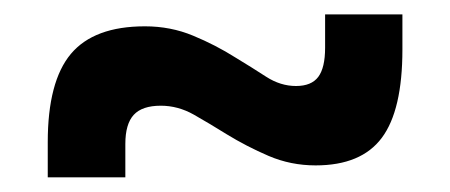

<svg xmlns="http://www.w3.org/2000/svg" viewBox="-20 -479 626 267"><path d="M46.4 -232.4V-281.2Q46.4 -365.7 78.6 -404.1Q110.8 -442.4 181.6 -442.4Q217.3 -442.4 248.5 -429.4Q279.8 -416.5 307.6 -398.9Q330.1 -385.3 350.1 -372.3Q370.1 -359.4 391.6 -359.4Q413.1 -359.4 422.6 -372.1Q432.1 -384.8 432.1 -412.6V-459H539.6V-410.2Q539.6 -325.7 511 -287.4Q482.4 -249 418.9 -249Q384.3 -249 353.5 -262.2Q322.8 -275.4 294.9 -292.5Q271.5 -307.1 249.5 -319.6Q227.5 -332 203.6 -332Q177.7 -332 166 -319.3Q154.3 -306.6 154.3 -278.8V-232.4Z"/></svg>

Font: Cascadia Mono Medium
Style: Regular
Weight: 500
Monospace: yes
Designer: Aaron Bell
Foundry: Saja Typeworks
Version: Version 2407.024